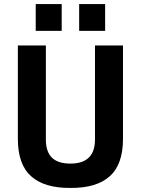

<svg xmlns="http://www.w3.org/2000/svg" viewBox="-20 -916 694 946"><path d="M206 -229V-692H68V-232Q68 -105 134 -47Q199 11 327 10Q455 11 520 -47Q586 -105 586 -232V-692H448V-229Q448 -169 418 -140Q388 -110 327 -110Q266 -110 236 -139Q206 -168 206 -229ZM156 -764H284V-896H156ZM370 -764H498V-896H370Z"/></svg>

Font: RazerF5
Style: Bold
Weight: 700
Foundry: Razer Inc.
Version: Version 1.000;PS 001.001;hotconv 1.0.56